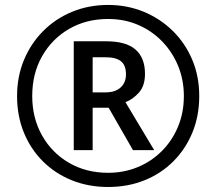

<svg xmlns="http://www.w3.org/2000/svg" viewBox="-20 -744 872 774"><path d="M416 9.8Q336.4 9.8 269.3 -17.3Q202.1 -44.4 152.6 -94Q103 -143.6 75.9 -210.4Q48.8 -277.3 48.8 -356.9Q48.8 -435.1 76.4 -501.7Q104 -568.4 153.6 -618.4Q203.1 -668.5 270.3 -696.3Q337.4 -724.1 416 -724.1Q492.2 -724.1 558.8 -696.8Q625.5 -669.4 676 -619.9Q726.6 -570.3 754.9 -503.4Q783.2 -436.5 783.2 -356.9Q783.2 -277.3 755.9 -210.4Q728.5 -143.6 679.2 -94Q629.9 -44.4 562.7 -17.3Q495.6 9.8 416 9.8ZM416 -47.4Q479.5 -47.4 534.7 -70.1Q589.8 -92.8 631.8 -134.5Q673.8 -176.3 697.5 -232.9Q721.2 -289.6 721.2 -356.9Q721.2 -420.9 698.5 -477.1Q675.8 -533.2 634.5 -576.2Q593.3 -619.1 537.6 -643.3Q481.9 -667.5 416 -667.5Q327.6 -667.5 258.5 -627.4Q189.5 -587.4 149.7 -517.3Q109.9 -447.3 109.9 -356.9Q109.9 -269 148.9 -199Q188 -128.9 257.3 -88.1Q326.7 -47.4 416 -47.4ZM277.3 -138.7V-577.6H407.7Q488.3 -577.6 526.4 -544.2Q564.5 -510.7 564.5 -446.3Q564.5 -398.4 540.3 -371.1Q516.1 -343.8 485.8 -332L601.6 -138.7H516.1L418 -309.6H353.5V-138.7ZM353.5 -371.6H405.3Q444.8 -371.6 466.3 -391.4Q487.8 -411.1 487.8 -444.3Q487.8 -480.5 468 -496.8Q448.2 -513.2 404.3 -513.2H353.5Z"/></svg>

Font: Open Sans SemiBold
Style: Regular
Weight: 600
Designer: Monotype Design Team
Foundry: Monotype Imaging Inc.
Version: Version 3.003; ttfautohint (v1.8.4)